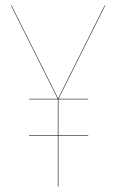

<svg xmlns="http://www.w3.org/2000/svg" viewBox="-20 -680 424 700"><path d="M363.8 -660.2 193.4 -319.8H301.8V-317.9H192.9V-186H301.8V-184.1H192.9V0H190.9V-184.1H85.9V-186H190.9V-317.9H85.9V-319.8H190.4L20 -660.2H22L191.9 -320.8L361.8 -660.2Z"/></svg>

Font: Fira Sans Compressed Two
Style: Regular
Weight: 100
Width: 1
Designer: Carrois Corporate & Edenspiekermann AG
Foundry: Carrois Corporate GbR & Edenspiekermann AG
Version: Version 4.203;PS 004.203;hotconv 1.0.88;makeotf.lib2.5.64775